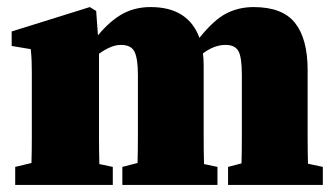

<svg xmlns="http://www.w3.org/2000/svg" viewBox="-20 -523 950 543"><path d="M23 0V-51L69 -62Q70 -98 70 -138.5Q70 -179 70 -210V-272Q70 -300 70 -317Q70 -334 69.5 -349Q69 -364 67 -384L13 -393V-434L234 -503L252 -492L257 -423Q292 -465 327 -484Q362 -503 406 -503Q512 -503 544 -416Q586 -468 621 -485.5Q656 -503 697 -503Q779 -503 814.5 -458Q850 -413 850 -325V-210Q850 -178 850 -137Q850 -96 851 -60L893 -51V0H625V-51L663 -61Q664 -97 664 -138Q664 -179 664 -210V-311Q664 -362 654 -379Q644 -396 618 -396Q586 -396 554 -372Q555 -364 555.5 -355Q556 -346 556 -336V-210Q556 -178 556 -137Q556 -96 557 -59L595 -51V0H326V-51L369 -62Q370 -97 370 -138Q370 -179 370 -210V-311Q370 -357 360.5 -376.5Q351 -396 322 -396Q307 -396 291 -389Q275 -382 260 -371V-210Q260 -179 260 -137.5Q260 -96 261 -59L299 -51V0Z"/></svg>

Font: Source Serif 4 Black
Style: Regular
Weight: 900
Designer: Frank Grießhammer
Foundry: Adobe
Version: Version 4.005;hotconv 1.1.0;makeotfexe 2.6.0